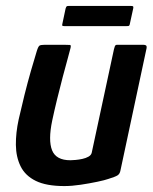

<svg xmlns="http://www.w3.org/2000/svg" viewBox="-20 -623 514 647"><path d="M197 4Q136 4 100.5 -13.5Q65 -31 49.5 -62.5Q34 -94 33.5 -134.5Q33 -175 43 -221Q52 -261 62.5 -303Q73 -345 84 -383.5Q95 -422 104 -451Q109 -467 113.5 -469.5Q118 -472 130 -472H199Q211 -472 216 -471.5Q221 -471 216 -455Q215 -450 208 -425Q201 -400 191.5 -364Q182 -328 172.5 -289Q163 -250 156 -217Q142 -150 155.5 -116.5Q169 -83 217 -83Q223 -83 234.5 -84Q246 -85 257.5 -87.5Q269 -90 278 -95Q287 -100 289 -108L364 -457Q365 -462 367 -467Q369 -472 374 -472H464Q467 -472 471 -470.5Q475 -469 474 -461L386 -49Q384 -37 376 -32Q368 -27 345 -20Q334 -16 308 -10.5Q282 -5 252 -0.5Q222 4 197 4ZM417 -540Q416 -537 414.5 -536Q413 -535 406 -535H197Q191 -535 190 -536.5Q189 -538 190 -542L201 -594Q203 -600 204.5 -601.5Q206 -603 212 -603H421Q427 -603 428.5 -601.5Q430 -600 429 -595Z"/></svg>

Font: Glory Thin SemiBold
Style: Italic
Weight: 600
Italic angle: -12°
Version: Version 1.011